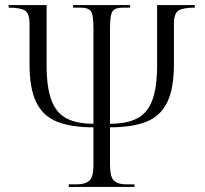

<svg xmlns="http://www.w3.org/2000/svg" viewBox="-20 -734 804 754"><path d="M250 0V-10H282Q313 -10 330 -23.5Q347 -37 347 -89V-234Q260 -234 204.5 -256Q149 -278 122.5 -332Q96 -386 96 -481V-640Q96 -681 78 -692.5Q60 -704 14 -704V-714H163V-478Q163 -391 182 -340.5Q201 -290 241.5 -269Q282 -248 347 -248V-624Q347 -677 336.5 -690.5Q326 -704 298 -704H267V-714H491V-704H462Q433 -704 422.5 -690.5Q412 -677 412 -624V-248Q479 -248 519.5 -269.5Q560 -291 578.5 -341.5Q597 -392 597 -478V-714H745V-704Q700 -704 681.5 -693Q663 -682 663 -640V-481Q663 -385 636 -331Q609 -277 553.5 -255.5Q498 -234 412 -234V-89Q412 -37 428.5 -23.5Q445 -10 475 -10H508V0Z"/></svg>

Font: Noto Serif Display Light
Style: Regular
Weight: 300
Designer: Monotype Design Team
Foundry: Monotype Imaging Inc.
Version: Version 2.009